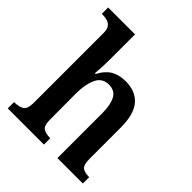

<svg xmlns="http://www.w3.org/2000/svg" viewBox="-208 -893 1025 1025"><g transform="rotate(45 305.0 -380.0)"><path d="M18 0V-48H23Q53 -48 74 -60Q95 -72 95 -118V-648Q95 -676 84 -689.5Q73 -703 57 -707.5Q41 -712 26 -712H16V-760H219V-567Q219 -546 218 -522.5Q217 -499 215.5 -482Q214 -465 214 -462H220Q243 -507 277 -527.5Q311 -548 361 -548Q436 -548 476.5 -501.5Q517 -455 517 -353V-119Q517 -72 534 -60Q551 -48 582 -48H585V0H393V-337Q393 -401 374.5 -436.5Q356 -472 310 -472Q260 -472 239.5 -426.5Q219 -381 219 -314L220 -114Q220 -71 239 -59.5Q258 -48 289 -48H291V0Z"/></g></svg>

Font: Noto Serif SemiCondensed SemiBold
Style: Regular
Weight: 600
Width: 4
Designer: Monotype Design Team
Foundry: Monotype Imaging Inc.
Version: Version 2.013; ttfautohint (v1.8.4.7-5d5b)